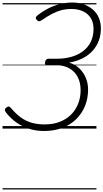

<svg xmlns="http://www.w3.org/2000/svg" viewBox="-20 -1016 817 1517"><path d="M327 19Q270 19 216.5 3.5Q163 -12 115.5 -44Q68 -76 29 -125Q18 -139 18.5 -148.5Q19 -158 30 -166Q42 -176 50 -174.5Q58 -173 68 -161Q105 -117 144 -88.5Q183 -60 229 -46.5Q275 -33 332 -33Q400 -33 452.5 -53.5Q505 -74 541.5 -110.5Q578 -147 597.5 -196.5Q617 -246 617 -303Q617 -364 593.5 -408.5Q570 -453 525 -477.5Q480 -502 415 -502H347Q341 -502 337 -507.5Q333 -513 336 -526Q339 -540 346.5 -546Q354 -552 361 -552H430Q491 -552 544 -567Q597 -582 636.5 -612Q676 -642 697.5 -686.5Q719 -731 719 -788Q719 -826 706.5 -855Q694 -884 671 -904Q648 -924 616 -934.5Q584 -945 545 -945Q500 -945 463 -935Q426 -925 389.5 -905.5Q353 -886 312 -858Q298 -848 289 -848Q280 -848 270 -859Q261 -869 263 -877.5Q265 -886 279 -897Q314 -925 357.5 -947.5Q401 -970 450.5 -983Q500 -996 553 -996Q600 -996 640.5 -982Q681 -968 712 -942Q743 -916 760 -877.5Q777 -839 777 -791Q777 -740 761 -696Q745 -652 713 -616Q681 -580 634 -556Q587 -532 526 -521Q573 -508 606.5 -476Q640 -444 658 -400.5Q676 -357 676 -309Q676 -239 652 -179.5Q628 -120 582.5 -75Q537 -30 472.5 -5.5Q408 19 327 19ZM0 471H742V481H0ZM0 -20H742V0H0ZM0 -505H742V-500H0ZM0 -991H742V-981H0Z"/></svg>

Font: Playwrite IE Guides
Style: Regular
Weight: 400
Designer: Veronika Burian, José Scaglione
Foundry: TypeTogether
Version: Version 1.003